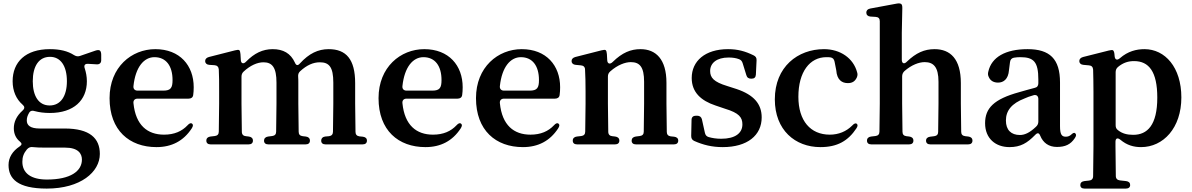

<svg xmlns="http://www.w3.org/2000/svg" viewBox="-20 -839 6982 1125"><path d="M254 266C452 266 565 169 565 63C565 -29 506 -86 359 -86H213C157 -86 137 -105 137 -133C137 -149 141 -161 150 -177C157 -190 169 -193 183 -188C209 -181 239 -177 272 -177C413 -177 489 -252 489 -363C489 -390 484 -415 477 -437C470 -456 477 -466 496 -465L547 -462C563 -461 573 -470 573 -486V-518C573 -531 570 -539 565 -543C559 -547 550 -546 538 -542L448 -511C436 -507 426 -509 414 -516C377 -540 331 -551 272 -551C130 -551 54 -476 54 -363C54 -306 75 -258 112 -226C125 -215 126 -204 113 -192C76 -159 61 -124 61 -87C61 -54 74 -28 96 -10C109 1 110 9 95 19C53 47 30 84 30 128C30 208 83 266 254 266ZM111 109C111 80 119 59 138 36C149 24 160 21 173 23C192 25 213 26 246 26H362C438 26 460 61 460 96C460 164 393 213 255 213C162 213 111 176 111 109ZM172 -363C172 -452 208 -506 273 -506C335 -506 372 -453 372 -363C372 -277 336 -221 271 -221C206 -221 172 -277 172 -363Z M897 23C986 23 1055 -13 1103 -86C1112 -100 1113 -109 1105 -115C1098 -120 1089 -116 1079 -105C1046 -70 1002 -50 941 -50C844 -50 775 -105 762 -234C760 -251 770 -261 786 -261H1085C1100 -261 1110 -268 1112 -282C1114 -296 1115 -311 1115 -328C1115 -455 1034 -551 890 -551C751 -551 622 -446 622 -264C622 -75 738 23 897 23ZM762 -335C774 -447 824 -504 885 -504C953 -504 991 -453 991 -370C991 -325 981 -308 937 -308H786C770 -308 760 -318 762 -335Z M1189 -15C1189 -1 1198 7 1214 7H1437C1453 7 1462 -1 1462 -15C1462 -29 1453 -37 1438 -39L1421 -41C1406 -42 1397 -51 1397 -67C1396 -121 1395 -187 1395 -232V-389C1395 -401 1398 -411 1408 -420C1446 -455 1487 -474 1524 -474C1576 -474 1600 -442 1600 -355V-232C1600 -185 1599 -120 1598 -67C1598 -52 1590 -44 1575 -42L1551 -39C1536 -37 1527 -28 1527 -15C1527 -1 1536 7 1552 7H1771C1787 7 1796 -1 1796 -15C1796 -29 1787 -37 1772 -39L1754 -41C1738 -43 1730 -51 1730 -67C1729 -120 1728 -185 1728 -232V-354C1728 -366 1728 -378 1727 -389C1726 -403 1729 -412 1738 -421C1778 -458 1816 -474 1854 -474C1908 -474 1933 -447 1933 -355V-232C1933 -185 1932 -120 1931 -67C1931 -52 1923 -43 1908 -41L1885 -39C1870 -37 1862 -28 1862 -15C1862 -1 1871 7 1887 7H2105C2121 7 2130 -1 2130 -15C2130 -29 2121 -36 2106 -38L2086 -40C2071 -42 2063 -51 2063 -66C2062 -119 2061 -185 2061 -232V-352C2061 -492 2008 -551 1906 -551C1844 -551 1791 -526 1737 -467C1725 -453 1715 -455 1708 -472C1683 -527 1639 -551 1578 -551C1519 -551 1470 -527 1422 -478C1407 -462 1392 -466 1391 -488L1389 -522C1388 -535 1386 -541 1382 -545C1378 -548 1369 -547 1357 -544L1204 -505C1190 -501 1182 -493 1182 -481C1182 -469 1191 -460 1206 -459L1237 -457C1252 -456 1261 -447 1262 -432C1264 -394 1264 -356 1264 -304V-232C1264 -188 1263 -121 1262 -68C1262 -52 1254 -44 1239 -42L1213 -39C1198 -37 1189 -29 1189 -15Z M2473 23C2562 23 2631 -13 2679 -86C2688 -100 2689 -109 2681 -115C2674 -120 2665 -116 2655 -105C2622 -70 2578 -50 2517 -50C2420 -50 2351 -105 2338 -234C2336 -251 2346 -261 2362 -261H2661C2676 -261 2686 -268 2688 -282C2690 -296 2691 -311 2691 -328C2691 -455 2610 -551 2466 -551C2327 -551 2198 -446 2198 -264C2198 -75 2314 23 2473 23ZM2338 -335C2350 -447 2400 -504 2461 -504C2529 -504 2567 -453 2567 -370C2567 -325 2557 -308 2513 -308H2362C2346 -308 2336 -318 2338 -335Z M3044 23C3133 23 3202 -13 3250 -86C3259 -100 3260 -109 3252 -115C3245 -120 3236 -116 3226 -105C3193 -70 3149 -50 3088 -50C2991 -50 2922 -105 2909 -234C2907 -251 2917 -261 2933 -261H3232C3247 -261 3257 -268 3259 -282C3261 -296 3262 -311 3262 -328C3262 -455 3181 -551 3037 -551C2898 -551 2769 -446 2769 -264C2769 -75 2885 23 3044 23ZM2909 -335C2921 -447 2971 -504 3032 -504C3100 -504 3138 -453 3138 -370C3138 -325 3128 -308 3084 -308H2933C2917 -308 2907 -318 2909 -335Z M3336 -15C3336 -1 3345 7 3361 7H3584C3600 7 3609 -1 3609 -15C3609 -29 3600 -37 3585 -39L3568 -41C3553 -42 3544 -51 3544 -67C3543 -121 3542 -187 3542 -232V-390C3542 -403 3546 -412 3556 -421C3599 -459 3644 -475 3676 -475C3729 -475 3754 -446 3754 -360V-232C3754 -185 3753 -120 3752 -67C3752 -52 3744 -44 3729 -42L3705 -39C3690 -37 3681 -28 3681 -15C3681 -1 3690 7 3706 7H3929C3945 7 3954 -1 3954 -15C3954 -29 3945 -36 3930 -38L3910 -40C3895 -42 3887 -51 3887 -66C3886 -119 3885 -185 3885 -232V-354C3885 -492 3823 -551 3733 -551C3676 -551 3626 -531 3570 -476C3554 -460 3539 -465 3538 -486L3536 -522C3535 -535 3533 -541 3529 -545C3525 -548 3516 -547 3504 -544L3351 -505C3337 -501 3329 -493 3329 -481C3329 -469 3338 -460 3353 -459L3384 -456C3399 -455 3408 -446 3408 -431C3410 -394 3411 -355 3411 -303V-232C3411 -188 3410 -121 3409 -68C3409 -52 3401 -44 3386 -42L3360 -39C3345 -37 3336 -29 3336 -15Z M4215 23C4359 23 4443 -46 4443 -151C4443 -230 4397 -283 4297 -317L4241 -335C4162 -359 4141 -384 4141 -423C4141 -469 4179 -502 4249 -502C4273 -502 4293 -499 4311 -492C4323 -487 4328 -480 4332 -467L4353 -399C4357 -384 4367 -378 4381 -378H4384C4400 -378 4408 -386 4409 -402L4413 -485C4414 -500 4408 -509 4395 -515C4346 -539 4302 -551 4246 -551C4111 -551 4033 -481 4033 -382C4033 -298 4088 -249 4172 -221L4228 -202C4311 -177 4330 -151 4330 -110C4330 -59 4288 -26 4206 -26C4177 -26 4153 -30 4132 -36C4119 -40 4113 -48 4110 -62L4093 -139C4090 -153 4080 -161 4065 -161H4058C4042 -161 4032 -153 4032 -136L4030 -43C4030 -28 4035 -19 4048 -13C4100 10 4151 23 4215 23Z M4787 23C4886 23 4949 -13 4998 -87C5006 -99 5007 -108 5000 -114C4993 -119 4984 -115 4973 -103C4939 -69 4894 -50 4842 -50C4729 -50 4658 -131 4658 -272C4658 -418 4725 -504 4822 -504C4830 -504 4838 -504 4845 -503C4860 -501 4867 -492 4870 -478L4880 -427C4884 -371 4913 -352 4948 -352C4972 -352 4989 -361 5000 -384C5005 -396 5006 -404 5002 -416C4980 -498 4904 -551 4808 -551C4655 -551 4520 -448 4520 -257C4520 -77 4639 23 4787 23Z M5060 -15C5060 -1 5069 7 5085 7H5307C5323 7 5332 -1 5332 -15C5332 -29 5323 -37 5308 -39L5291 -41C5276 -43 5268 -51 5268 -67C5267 -121 5266 -187 5266 -232V-391C5266 -403 5270 -413 5279 -422C5321 -459 5365 -475 5398 -475C5450 -475 5479 -446 5479 -360V-232C5479 -185 5478 -120 5477 -66C5477 -51 5469 -43 5454 -41L5430 -38C5415 -36 5406 -28 5406 -15C5406 -1 5415 7 5431 7H5653C5669 7 5678 -1 5678 -15C5678 -29 5669 -37 5654 -39L5636 -41C5620 -43 5612 -51 5612 -67C5611 -120 5610 -185 5610 -232V-352C5610 -494 5548 -551 5456 -551C5396 -551 5347 -529 5294 -478C5278 -461 5264 -467 5264 -489V-647L5267 -792C5267 -806 5265 -812 5260 -816C5255 -819 5247 -820 5235 -818L5079 -789C5064 -786 5056 -778 5056 -765C5056 -752 5065 -743 5080 -742L5111 -740C5127 -739 5135 -731 5135 -715V-232C5135 -188 5134 -122 5133 -68C5133 -52 5125 -44 5110 -42L5084 -39C5069 -37 5060 -29 5060 -15Z M5895 23C5960 23 5999 -1 6045 -48C6059 -63 6068 -61 6075 -44C6092 -2 6125 22 6173 22C6221 22 6253 8 6278 -30C6287 -43 6287 -52 6280 -58C6273 -64 6266 -59 6254 -48C6245 -41 6236 -38 6225 -38C6201 -38 6191 -51 6191 -100V-356C6191 -494 6131 -551 6001 -551C5871 -551 5790 -504 5771 -420C5768 -408 5768 -400 5773 -389C5783 -365 5803 -355 5828 -355C5859 -355 5888 -374 5892 -428L5898 -475C5900 -490 5907 -498 5921 -501C5934 -503 5946 -504 5958 -504C6037 -504 6064 -477 6064 -373V-351C6064 -336 6057 -327 6042 -324C6011 -316 5980 -307 5952 -299C5803 -258 5752 -205 5752 -117C5752 -27 5814 23 5895 23ZM5874 -133C5874 -191 5908 -233 5983 -262C5996 -268 6014 -275 6036 -281C6053 -286 6064 -276 6064 -259V-127C6064 -115 6060 -105 6050 -96C6011 -59 5982 -48 5956 -48C5905 -48 5874 -77 5874 -133Z M6310 245C6310 259 6319 266 6335 266H6577C6593 266 6602 258 6602 245C6602 232 6594 224 6578 222L6542 218C6527 216 6518 208 6518 192C6517 131 6516 68 6516 18V-8C6516 -29 6528 -34 6545 -20C6583 12 6623 23 6666 23C6796 23 6902 -89 6902 -268C6902 -445 6806 -551 6686 -551C6639 -551 6589 -539 6542 -498C6526 -484 6513 -488 6511 -510L6510 -521C6509 -533 6506 -540 6502 -544C6498 -547 6489 -546 6477 -543L6326 -505C6312 -501 6304 -493 6304 -481C6304 -469 6313 -460 6328 -459L6361 -456C6376 -455 6384 -446 6385 -431C6386 -393 6387 -353 6387 -301V19C6387 70 6386 133 6385 193C6385 209 6376 218 6361 219L6334 222C6318 224 6310 232 6310 245ZM6517 -106V-415C6517 -427 6520 -437 6530 -446C6562 -473 6593 -481 6625 -481C6712 -481 6761 -419 6761 -267C6761 -106 6703 -49 6620 -49C6585 -49 6556 -56 6531 -76C6520 -84 6517 -93 6517 -106Z"/></svg>

Font: 寒蝉锦书宋Pro Soft
Style: Regular
Weight: 700
Designer: 寒蝉锦书宋{Warren} 思源宋体{Ryoko NISHIZUKA 西塚涼子 (kana & ideographs); Frank Grießhammer (Latin, Greek & Cyrillic); Wenlong ZHANG 
Foundry: Adobe & ChillType
Version: Version 2.000;Glyphs 3.1.1 (3135)